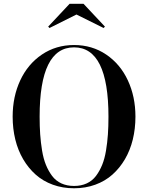

<svg xmlns="http://www.w3.org/2000/svg" viewBox="-20 -1002 796 1032"><path d="M391 -924 246 -851.5 239 -859 354 -981.5H429L544 -859L537 -851.5ZM48 -375Q48 -482.5 88.8 -570Q129.5 -657.5 205.2 -708.8Q281 -760 378 -760Q475 -760 550.8 -708.8Q626.5 -657.5 667.2 -570Q708 -482.5 708 -375Q708 -310.5 693.8 -252.2Q679.5 -194 651.5 -146.2Q623.5 -98.5 584.2 -63.5Q545 -28.5 492 -9.2Q439 10 378 10Q317 10 264 -9.2Q211 -28.5 171.8 -63.5Q132.5 -98.5 104.5 -146.2Q76.5 -194 62.2 -252.2Q48 -310.5 48 -375ZM193 -375Q193 -322.5 196 -279.5Q199 -236.5 206.2 -192.5Q213.5 -148.5 227 -115.5Q240.5 -82.5 260.2 -56.2Q280 -30 310 -16.2Q340 -2.5 378 -2.5Q416 -2.5 446 -16.2Q476 -30 495.8 -56.2Q515.5 -82.5 529 -115.5Q542.5 -148.5 549.8 -192.5Q557 -236.5 560 -279.5Q563 -322.5 563 -375Q563 -747.5 378 -747.5Q193 -747.5 193 -375Z"/></svg>

Font: Bodoni* 16pt Medium
Style: Regular
Weight: 500
Version: Version 2.3